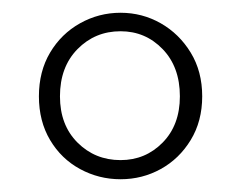

<svg xmlns="http://www.w3.org/2000/svg" viewBox="-20 -759 376 301"><path d="M169 -508Q208 -508 235 -535.5Q262 -563 262 -608Q262 -654 235 -682Q208 -710 169 -710Q129 -710 101.5 -682Q74 -654 74 -608Q74 -563 101.5 -535.5Q129 -508 169 -508ZM169 -478Q135 -478 105.5 -494Q76 -510 58.5 -539.5Q41 -569 41 -608Q41 -647 58.5 -676.5Q76 -706 105.5 -722.5Q135 -739 169 -739Q203 -739 232 -722.5Q261 -706 279 -676.5Q297 -647 297 -608Q297 -569 279 -539.5Q261 -510 232 -494Q203 -478 169 -478Z"/></svg>

Font: Noto Serif JP ExtraLight ExtraLight
Style: Regular
Weight: 250
Version: Version 2.003-H1;hotconv 1.1.1;makeotfexe 2.6.0